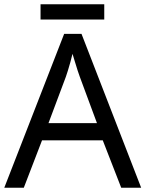

<svg xmlns="http://www.w3.org/2000/svg" viewBox="-20 -875 679 895"><path d="M545 0 459 -221H176L91 0H0L279 -717H360L638 0ZM352 -517Q349 -525 342 -546Q335 -567 328.5 -589.5Q322 -612 318 -624Q313 -604 307.5 -583.5Q302 -563 296.5 -546Q291 -529 287 -517L206 -301H432ZM466 -855V-784H169V-855Z"/></svg>

Font: Noto Sans Telugu
Style: Regular
Weight: 400
Designer: Jelle Bosma - Monotype Design Team
Foundry: Monotype Imaging Inc.
Version: Version 2.003